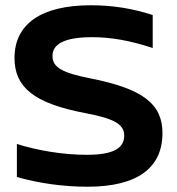

<svg xmlns="http://www.w3.org/2000/svg" viewBox="-20 -699 671 728"><path d="M559 -517V-642C482 -667 407 -679 324 -679C139 -679 35 -610 35 -479C35 -368 109 -307 304 -270C415 -249 451 -227 451 -185C451 -141 417 -112 309 -112C217 -112 121 -129 44 -153V-28C127 -4 221 9 312 9C503 9 596 -64 596 -194C596 -304 524 -362 322 -402C215 -423 179 -444 179 -487C179 -530 221 -558 329 -558C402 -558 474 -545 559 -517Z"/></svg>

Font: LT Wave Alt Bold
Style: Regular
Weight: 700
Designer: Daniel Lyons
Version: Version 2.5 (Glyphs App)